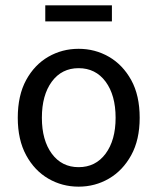

<svg xmlns="http://www.w3.org/2000/svg" viewBox="-20 -680 583 712"><path d="M271.5 12.2Q210.4 12.2 159.2 -17.6Q107.9 -47.4 76.9 -104.5Q45.9 -161.6 45.9 -243.2Q45.9 -326.2 76.9 -383.1Q107.9 -439.9 159.2 -469.5Q210.4 -499 271.5 -499Q332.5 -499 383.8 -469.5Q435.1 -439.9 466.6 -383.1Q498 -326.2 498 -243.2Q498 -161.6 466.6 -104.5Q435.1 -47.4 383.8 -17.6Q332.5 12.2 271.5 12.2ZM271.5 -60.1Q334.5 -60.1 371.6 -110.1Q408.7 -160.2 408.7 -243.2Q408.7 -327.1 371.6 -377.2Q334.5 -427.2 271.5 -427.2Q209 -427.2 172.1 -377.2Q135.3 -327.1 135.3 -243.2Q135.3 -160.2 172.1 -110.1Q209 -60.1 271.5 -60.1ZM147.9 -600.6V-660.2H395V-600.6Z"/></svg>

Font: Varta Light Medium
Style: Regular
Weight: 500
Version: Version 1.004